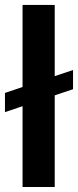

<svg xmlns="http://www.w3.org/2000/svg" viewBox="-29 -747 312 767"><path d="M189.6 -442.8V-727.3H61.1V-399.5L-9.2 -375.7V-299L61.1 -322.8V0H189.6V-366.1L262.8 -390.6V-467.3Z"/></svg>

Font: Riot Sans 2.0
Style: Bold
Weight: 600
Designer: Rasmus Andersson
Foundry: rsms
Version: Version 3.006;hotconv 1.0.109;makeotfexe 2.5.65596